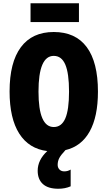

<svg xmlns="http://www.w3.org/2000/svg" viewBox="-20 -922 662 1182"><path d="M466 -786H168V-902H466ZM383 2Q354 33 344.5 52Q335 71 335 93Q335 110 346 121.5Q357 133 376 133Q397 133 415 122V225Q381 240 339 240Q276 240 244 211Q212 182 212 129Q212 63 271 8Q158 -6 98.5 -99.5Q39 -193 39 -359Q39 -538 108.5 -631.5Q178 -725 311 -725Q445 -725 514 -632Q583 -539 583 -358Q583 -204 532 -112.5Q481 -21 383 2ZM311 -140Q359 -140 382 -193Q405 -246 405 -358Q405 -471 382 -524.5Q359 -578 311 -578Q217 -578 217 -358Q217 -140 311 -140Z"/></svg>

Font: Noto Sans UI CondBlack
Style: Regular
Weight: 900
Width: 3
Designer: Monotype Design Team
Foundry: Monotype Imaging Inc.
Version: Version 1.001